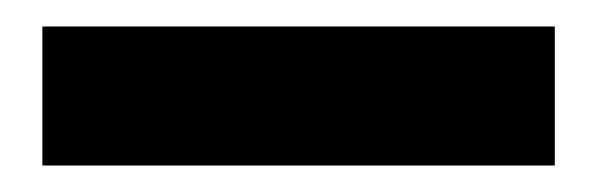

<svg xmlns="http://www.w3.org/2000/svg" viewBox="-20 -697 451 145"><path d="M12 -572V-677H399V-572Z"/></svg>

Font: DM Sans 20pt Black
Style: Regular
Weight: 900
Version: Version 4.004;gftools[0.9.30]